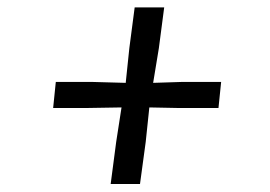

<svg xmlns="http://www.w3.org/2000/svg" viewBox="-20 -556 709 504"><path d="M285 -183.5 299 -274 207.5 -272.5H119.5L126.5 -341H219.5L310 -338.5L319.5 -429.5L333.5 -536.5H411L397 -429.5L382 -338.5L460 -341H560.5L553.5 -272.5H448L372 -274L362.5 -183.5L347.5 -73H270.5Z"/></svg>

Font: Merriweather 72pt ExtraBold
Style: Italic
Weight: 800
Italic angle: -7.8°
Version: Version 2.101